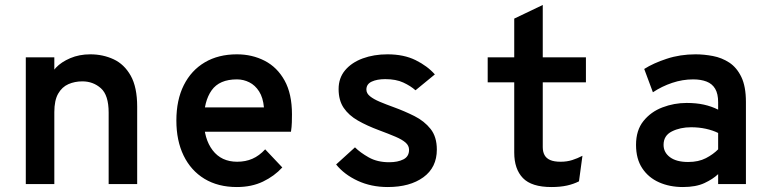

<svg xmlns="http://www.w3.org/2000/svg" viewBox="-20 -742 3120 774"><path d="M84 0V-511H199V-390L184 -424Q184 -446.5 205.5 -469.2Q227 -492 263.2 -507.5Q299.5 -523 344 -523Q395 -523 438 -503Q481 -483 507 -436.8Q533 -390.5 533 -312V0H418V-288Q418 -358.5 386.8 -386.2Q355.5 -414 312 -414Q281.5 -414 255.8 -402.8Q230 -391.5 214.5 -364.5Q199 -337.5 199 -290V0Z M935 12Q859 12 804.2 -21.2Q749.5 -54.5 720.2 -114.8Q691 -175 691 -256Q691 -339 721 -398.8Q751 -458.5 805.8 -490.8Q860.5 -523 935 -523Q996.5 -523 1047 -497Q1097.5 -471 1127.2 -417.5Q1157 -364 1157 -281Q1157 -267.5 1156.5 -249Q1156 -230.5 1153 -211H779V-309H1044Q1040.5 -348.5 1024.5 -373.5Q1008.5 -398.5 985 -410.2Q961.5 -422 935 -422Q864.5 -422 833.2 -378Q802 -334 802 -258Q802 -182.5 837.2 -136.2Q872.5 -90 936 -90Q970 -90 997.5 -102Q1025 -114 1049 -140L1118 -67Q1086 -32 1040.2 -10Q994.5 12 935 12Z M1543 12Q1476.5 12 1422 -13.2Q1367.5 -38.5 1335 -79L1411 -148Q1432 -127 1466.5 -107.5Q1501 -88 1549 -88Q1583.5 -88 1606.2 -99.5Q1629 -111 1629 -138Q1629 -155 1615 -167.2Q1601 -179.5 1574 -191Q1547 -202.5 1508 -217Q1459.5 -235 1422.8 -256Q1386 -277 1365.5 -307.2Q1345 -337.5 1345 -383Q1345 -427.5 1371.2 -458.8Q1397.5 -490 1442.2 -506.5Q1487 -523 1542 -523Q1608 -523 1655.5 -499.5Q1703 -476 1733 -442L1655 -378Q1635.5 -395.5 1606 -409.2Q1576.5 -423 1533 -423Q1500 -423 1478.5 -413Q1457 -403 1457 -381Q1457 -365.5 1471.8 -353.8Q1486.5 -342 1511.5 -331.5Q1536.5 -321 1567 -310Q1611 -294 1650.8 -274Q1690.5 -254 1715.8 -222.2Q1741 -190.5 1741 -139Q1741 -67 1686.8 -27.5Q1632.5 12 1543 12Z M2203 12Q2123 12 2088 -24.2Q2053 -60.5 2053 -127V-410H1946V-511H2053V-667L2168 -722V-511H2342V-410H2168V-149Q2168 -130 2175.2 -116.8Q2182.5 -103.5 2198.2 -96.8Q2214 -90 2240 -90Q2265.5 -90 2286.8 -96.8Q2308 -103.5 2328 -114L2314 -11Q2292.5 0 2265.5 6Q2238.5 12 2203 12Z M2733 12Q2679.5 12 2636.8 -7Q2594 -26 2569 -63.8Q2544 -101.5 2544 -158Q2544 -217 2574 -254.2Q2604 -291.5 2650.8 -309.2Q2697.5 -327 2748 -327Q2787 -327 2817.5 -320.2Q2848 -313.5 2875 -300V-330Q2875 -364 2863 -384.2Q2851 -404.5 2828.2 -413.2Q2805.5 -422 2774 -422Q2731.5 -422 2689.8 -408Q2648 -394 2612 -370L2577 -464Q2614 -487.5 2668 -505.2Q2722 -523 2784 -523Q2818 -523 2853.8 -516.2Q2889.5 -509.5 2919.8 -489.8Q2950 -470 2968.5 -431.8Q2987 -393.5 2987 -331V0H2875V-40Q2854 -20 2819.8 -4Q2785.5 12 2733 12ZM2754 -89Q2796 -89 2825.8 -104.5Q2855.5 -120 2875 -140V-206Q2854 -216.5 2825.8 -222.8Q2797.5 -229 2766 -229Q2722 -229 2688.5 -212.2Q2655 -195.5 2655 -158Q2655 -127.5 2681 -108.2Q2707 -89 2754 -89Z"/></svg>

Font: Overpass Mono
Style: Bold
Weight: 700
Monospace: yes
Designer: Delve Withrington, Dave Bailey
Foundry: Delve Fonts LLC
Version: Version 4.000